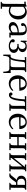

<svg xmlns="http://www.w3.org/2000/svg" viewBox="2410 -2966 811 5672"><g transform="rotate(90 2816.0 -130.5)"><path d="M96.2 -379.9Q96.2 -395.5 96.7 -411.6Q97.2 -427.7 100.1 -444.8L29.3 -440.9V-482.9Q62 -482.9 82.5 -485.1Q103 -487.3 115.5 -491.2Q127.9 -495.1 134.8 -499.8Q141.6 -504.4 147 -509.8H176.3Q177.2 -500 178.2 -486.8Q179.2 -473.6 180.2 -456.1Q195.3 -469.2 213.6 -480.5Q231.9 -491.7 252.2 -499.5Q272.5 -507.3 293.5 -511.7Q314.5 -516.1 335.4 -516.1Q378.9 -516.1 418.7 -499Q458.5 -481.9 488.8 -450Q519 -418 537.1 -371.8Q555.2 -325.7 555.2 -267.6Q555.2 -225.1 545.7 -187.5Q536.1 -149.9 519 -118.4Q502 -86.9 478.3 -62Q454.6 -37.1 426.3 -19.8Q397.9 -2.4 366 6.8Q334 16.1 300.3 16.1Q231 16.1 180.7 -16.6L180.2 148.9Q180.2 168.9 179.7 184.3Q179.2 199.7 176.3 216.8L239.3 213.9V254.9H35.2V225.1Q58.1 225.1 70.1 216.1Q82 207 87.2 190.9Q92.3 174.8 93 152.3Q93.8 129.9 94.2 103ZM299.8 -467.3Q282.2 -467.3 265.6 -462.6Q249 -458 233.9 -450.4Q218.8 -442.9 205.3 -432.6Q191.9 -422.4 181.6 -411.1Q181.6 -407.2 181.9 -402.1Q182.1 -397 182.1 -384.8Q182.1 -372.6 182.1 -350.3Q182.1 -328.1 181.9 -290.8Q181.6 -253.4 181.4 -197.8Q181.2 -142.1 181.2 -63Q206.1 -44.4 235.8 -34.2Q265.6 -23.9 298.3 -23.9Q334 -23.9 362.3 -41Q390.6 -58.1 410.6 -88.6Q430.7 -119.1 441.4 -160.9Q452.1 -202.6 452.1 -252.4Q452.1 -293 443.6 -331.5Q435.1 -370.1 416.7 -400.4Q398.4 -430.7 369.6 -449Q340.8 -467.3 299.8 -467.3Z M936.5 -244.6Q913.6 -243.7 888.9 -240.5Q864.3 -237.3 840.6 -230.7Q816.9 -224.1 795.9 -213.9Q774.9 -203.6 759.3 -189.5Q743.7 -175.3 734.9 -156.7Q726.1 -138.2 727.1 -114.7Q727.5 -96.2 734.1 -82.3Q740.7 -68.4 751.2 -59.3Q761.7 -50.3 775.4 -45.7Q789.1 -41 804.7 -41Q824.7 -41 842.3 -44.9Q859.9 -48.8 875.7 -56.4Q891.6 -64 906.5 -74.7Q921.4 -85.4 936.5 -99.6ZM662.1 -396Q662.1 -420.9 676.8 -442.9Q691.4 -464.8 717.8 -481.2Q744.1 -497.6 780.5 -506.8Q816.9 -516.1 859.9 -516.1Q943.8 -516.1 983.6 -471.7Q1023.4 -427.2 1022.9 -330.6L1022 -106Q1022 -90.3 1021.2 -74.5Q1020.5 -58.6 1018.1 -38.1L1088.9 -42V0H945.8Q942.9 -17.1 941.4 -29.8Q939.9 -42.5 939 -56.6Q905.3 -22.9 865.5 -3.4Q825.7 16.1 781.2 16.1Q743.7 16.1 715.6 7.1Q687.5 -2 668.9 -18.1Q650.4 -34.2 641.1 -55.9Q631.8 -77.6 631.8 -102.5Q631.8 -133.3 645.3 -158.7Q658.7 -184.1 681.4 -203.9Q704.1 -223.6 734.4 -238Q764.6 -252.4 798.6 -261.7Q832.5 -271 867.9 -275.1Q903.3 -279.3 937 -278.8V-341.3Q937 -367.2 934.1 -391.6Q931.2 -416 921.1 -436Q911.1 -456.1 889.9 -467.8Q868.7 -479.5 840.8 -479.5Q824.7 -479.5 810.1 -476.8Q795.4 -474.1 781.2 -467.8Q767.1 -461.4 755.6 -451.2Q744.1 -440.9 736.8 -426.8Q744.1 -418.5 746.8 -408.4Q749.5 -398.4 749.5 -389.2Q749.5 -383.3 747.1 -375.7Q744.6 -368.2 739.5 -361.6Q734.4 -355 726.3 -350.8Q718.3 -346.7 704.6 -346.7Q685.1 -346.7 673.6 -361.1Q662.1 -375.5 662.1 -396Z M1408.7 -262.2Q1439 -259.8 1463.9 -249.5Q1488.8 -239.3 1506.3 -222.2Q1523.9 -205.1 1533.4 -182.1Q1543 -159.2 1543 -131.8Q1543 -97.2 1527.8 -69.8Q1512.7 -42.5 1485.8 -23.4Q1459 -4.4 1421.4 5.9Q1383.8 16.1 1339.4 16.1Q1289.1 16.1 1251 3.7Q1212.9 -8.8 1187.7 -27.3Q1162.6 -45.9 1150.4 -67.4Q1138.2 -88.9 1140.1 -107.4Q1140.1 -128.9 1152.1 -144.3Q1164.1 -159.7 1186.5 -160.2Q1199.7 -160.6 1208.5 -156Q1217.3 -151.4 1222.7 -144.5Q1228 -137.7 1230.5 -129.6Q1232.9 -121.6 1232.9 -115.2Q1232.9 -105.5 1229.7 -94.7Q1226.6 -84 1217.8 -74.7Q1237.8 -44.9 1269 -31.7Q1300.3 -18.6 1333 -18.6Q1355 -18.6 1375.7 -24.7Q1396.5 -30.8 1412.4 -43.5Q1428.2 -56.2 1437.7 -75.2Q1447.3 -94.2 1447.3 -120.6Q1447.3 -152.3 1437.3 -174.6Q1427.2 -196.8 1410.2 -210.7Q1393.1 -224.6 1370.6 -231Q1348.1 -237.3 1323.7 -237.3H1277.8V-274.4H1319.3Q1347.2 -274.4 1367.7 -282.5Q1388.2 -290.5 1401.6 -304.7Q1415 -318.8 1421.4 -338.9Q1427.7 -358.9 1427.7 -382.3Q1427.7 -427.2 1405.5 -452.9Q1383.3 -478.5 1339.8 -478.5Q1309.1 -478.5 1286.1 -465.8Q1263.2 -453.1 1247.8 -432.9Q1232.4 -412.6 1224.1 -387.2Q1215.8 -361.8 1213.9 -335.9H1182.6V-511.2H1224.6L1222.2 -473.1Q1252.9 -498 1286.4 -507.1Q1319.8 -516.1 1352.5 -516.1Q1388.7 -516.1 1419.2 -507.1Q1449.7 -498 1472.2 -481.7Q1494.6 -465.3 1507.1 -441.9Q1519.5 -418.5 1519.5 -389.6Q1519.5 -367.7 1512 -347.7Q1504.4 -327.6 1490 -311.5Q1475.6 -295.4 1455.1 -283.2Q1434.6 -271 1408.7 -264.2Z M2098.1 177.7Q2098.1 137.2 2094.5 104.2Q2090.8 71.3 2081.3 48.1Q2071.8 24.9 2055.9 12.5Q2040 0 2015.1 0H1716.3Q1691.4 0 1675.3 12.5Q1659.2 24.9 1649.7 47.9Q1640.1 70.8 1636.2 103.8Q1632.3 136.7 1632.3 177.7H1594.2V-37.6H1634.8Q1647 -37.6 1657 -40Q1667 -42.5 1675.5 -49.3Q1684.1 -56.2 1691.7 -68.6Q1699.2 -81.1 1706.5 -101.1Q1717.8 -130.9 1726.3 -167Q1734.9 -203.1 1741 -247.6Q1747.1 -292 1750.7 -345Q1754.4 -397.9 1756.3 -460.9L1668 -456.5V-500H2109.9V-470.2Q2086.9 -470.2 2075 -461.2Q2063 -452.1 2057.6 -436Q2052.2 -419.9 2051.5 -397.5Q2050.8 -375 2050.8 -348.1V-106Q2049.8 -85.9 2049.1 -70.6Q2048.3 -55.2 2045.4 -38.1L2136.2 -42V177.7ZM1904.3 -37.6Q1927.2 -37.6 1939.5 -46.6Q1951.7 -55.7 1957.3 -71.8Q1962.9 -87.9 1963.9 -110.4Q1964.8 -132.8 1964.8 -159.7V-394Q1964.8 -414.1 1965.3 -429.4Q1965.8 -444.8 1968.8 -461.9H1864.7Q1849.1 -461.9 1838.6 -457.3Q1828.1 -452.6 1821.8 -443.8Q1815.4 -435.1 1812 -422.6Q1808.6 -410.2 1806.6 -394.5Q1802.2 -344.7 1796.6 -298.8Q1791 -252.9 1784.4 -214.4Q1777.8 -175.8 1771 -145.8Q1764.2 -115.7 1757.8 -96.7Q1744.6 -59.1 1725.6 -37.6Z M2458.5 -477.1Q2399.9 -477.1 2361.8 -442.6Q2323.7 -408.2 2311.5 -331.1H2566.4Q2566.4 -357.4 2560.5 -383.5Q2554.7 -409.7 2541.7 -430.4Q2528.8 -451.2 2508.3 -464.1Q2487.8 -477.1 2458.5 -477.1ZM2660.6 -294.9 2308.6 -289.1Q2308.1 -231.4 2317.4 -184.6Q2326.7 -137.7 2346.7 -104.5Q2366.7 -71.3 2398.2 -53.2Q2429.7 -35.2 2473.6 -35.2Q2497.1 -35.2 2521.5 -41.5Q2545.9 -47.9 2568.6 -58.8Q2591.3 -69.8 2610.4 -85.2Q2629.4 -100.6 2642.1 -118.2L2666.5 -98.1Q2646 -66.9 2618.9 -45.2Q2591.8 -23.4 2562.7 -9.8Q2533.7 3.9 2504.4 10Q2475.1 16.1 2449.7 16.1Q2397.9 16.1 2353.3 -2.4Q2308.6 -21 2275.9 -55.7Q2243.2 -90.3 2224.4 -139.2Q2205.6 -188 2205.6 -249Q2205.6 -301.8 2223.6 -349.9Q2241.7 -397.9 2274.9 -435.1Q2308.1 -472.2 2354.5 -494.1Q2400.9 -516.1 2457.5 -516.1Q2499 -516.1 2535.9 -502.4Q2572.8 -488.8 2600.6 -461.4Q2628.4 -434.1 2644.5 -392.3Q2660.6 -350.6 2660.6 -294.9Z M3193.8 -106Q3192.9 -85.9 3192.1 -70.6Q3191.4 -55.2 3188.5 -38.1L3251.5 -41V0H3047.4V-29.8Q3070.3 -29.8 3082.3 -38.8Q3094.2 -47.9 3099.9 -64Q3105.5 -80.1 3106.4 -102.5Q3107.4 -125 3107.9 -151.9V-394Q3107.9 -414.1 3108.4 -429.4Q3108.9 -444.8 3111.8 -461.9H3023.9Q3006.8 -461.9 2995.4 -456.3Q2983.9 -450.7 2977.1 -440.4Q2970.2 -430.2 2967.5 -415.8Q2964.8 -401.4 2964.8 -383.3Q2962.4 -335.9 2957 -288.1Q2951.7 -240.2 2942.6 -196.5Q2933.6 -152.8 2919.9 -114.7Q2906.2 -76.7 2887.5 -48.8Q2868.7 -21 2843.8 -4.9Q2818.8 11.2 2787.1 11.2Q2751 11.2 2731.7 -3.2Q2712.4 -17.6 2712.4 -41.5Q2712.4 -64 2723.4 -78.1Q2734.4 -92.3 2756.3 -92.8Q2768.6 -92.8 2776.9 -89.6Q2785.2 -86.4 2790.5 -81.1Q2795.9 -75.7 2798.6 -69.3Q2801.3 -63 2801.3 -57.1Q2801.3 -54.2 2800.5 -49.8Q2799.8 -45.4 2798.8 -42Q2802.7 -40 2808.1 -40Q2822.8 -40 2839.4 -61.8Q2856 -83.5 2871.1 -133.1Q2886.2 -182.6 2898.2 -263.2Q2910.2 -343.8 2916 -461.4L2822.3 -456.5V-500H3252.9V-470.2Q3230 -470.2 3218 -461.2Q3206.1 -452.1 3200.7 -436Q3195.3 -419.9 3194.6 -397.5Q3193.8 -375 3193.8 -348.1Z M3592.3 -477.1Q3533.7 -477.1 3495.6 -442.6Q3457.5 -408.2 3445.3 -331.1H3700.2Q3700.2 -357.4 3694.3 -383.5Q3688.5 -409.7 3675.5 -430.4Q3662.6 -451.2 3642.1 -464.1Q3621.6 -477.1 3592.3 -477.1ZM3794.4 -294.9 3442.4 -289.1Q3441.9 -231.4 3451.2 -184.6Q3460.4 -137.7 3480.5 -104.5Q3500.5 -71.3 3532 -53.2Q3563.5 -35.2 3607.4 -35.2Q3630.9 -35.2 3655.3 -41.5Q3679.7 -47.9 3702.4 -58.8Q3725.1 -69.8 3744.1 -85.2Q3763.2 -100.6 3775.9 -118.2L3800.3 -98.1Q3779.8 -66.9 3752.7 -45.2Q3725.6 -23.4 3696.5 -9.8Q3667.5 3.9 3638.2 10Q3608.9 16.1 3583.5 16.1Q3531.7 16.1 3487.1 -2.4Q3442.4 -21 3409.7 -55.7Q3377 -90.3 3358.2 -139.2Q3339.4 -188 3339.4 -249Q3339.4 -301.8 3357.4 -349.9Q3375.5 -397.9 3408.7 -435.1Q3441.9 -472.2 3488.3 -494.1Q3534.7 -516.1 3591.3 -516.1Q3632.8 -516.1 3669.7 -502.4Q3706.5 -488.8 3734.4 -461.4Q3762.2 -434.1 3778.3 -392.3Q3794.4 -350.6 3794.4 -294.9Z M4357.9 -106Q4356.9 -85.9 4356.2 -70.6Q4355.5 -55.2 4352.5 -38.1L4415.5 -41V0H4211.4V-29.8Q4234.4 -29.8 4246.3 -38.8Q4258.3 -47.9 4263.9 -64Q4269.5 -80.1 4270.3 -102.5Q4271 -125 4271.5 -151.9V-236.8L4027.8 -233.9V-106Q4027.8 -85.9 4027.3 -70.6Q4026.9 -55.2 4023.9 -38.1L4086.9 -41V0H3882.8V-29.8Q3905.8 -29.8 3917.7 -38.8Q3929.7 -47.9 3935.3 -64Q3940.9 -80.1 3941.9 -102.5Q3942.9 -125 3943.4 -151.9V-394Q3943.4 -414.1 3943.8 -429.4Q3944.3 -444.8 3947.3 -461.9L3884.3 -459V-500H4088.4V-470.2Q4065.4 -470.2 4053.5 -461.2Q4041.5 -452.1 4036.1 -436Q4030.8 -419.9 4030 -397.5Q4029.3 -375 4028.8 -348.1V-276.4H4272V-394Q4272 -414.1 4272.5 -429.4Q4272.9 -444.8 4275.9 -461.9L4212.9 -459V-500H4417V-470.2Q4394 -470.2 4382.1 -461.2Q4370.1 -452.1 4364.7 -436Q4359.4 -419.9 4358.6 -397.5Q4357.9 -375 4357.9 -348.1Z M4984.9 -106Q4983.9 -85.9 4983.2 -70.6Q4982.4 -55.2 4979.5 -38.1L5042.5 -41V0H4838.4V-29.8Q4861.3 -29.8 4873.3 -38.8Q4885.3 -47.9 4890.9 -64Q4896.5 -80.1 4897.5 -102.5Q4898.4 -125 4898.9 -151.9V-378.4L4648.9 -64.9Q4648.4 -58.1 4647.7 -51.8Q4647 -45.4 4646 -38.1L4709 -41V0H4504.9V-29.8Q4527.8 -29.8 4539.8 -38.8Q4551.8 -47.9 4557.4 -64Q4563 -80.1 4564 -102.5Q4564.9 -125 4565.4 -151.9V-394Q4565.4 -414.1 4565.9 -429.4Q4566.4 -444.8 4569.3 -461.9L4506.3 -459V-500H4710.4V-470.2Q4687.5 -470.2 4675.5 -461.2Q4663.6 -452.1 4658 -436Q4652.3 -419.9 4651.4 -397.5Q4650.4 -375 4649.9 -348.1V-134.8L4900.4 -443.8Q4900.9 -448.2 4901.4 -452.6Q4901.9 -457 4902.8 -461.9L4839.8 -459V-500H5043.9V-470.2Q5021 -470.2 5009 -461.2Q4997.1 -452.1 4991.7 -436Q4986.3 -419.9 4985.6 -397.5Q4984.9 -375 4984.9 -348.1Z M5527.8 -106Q5527.8 -85.9 5527.3 -70.6Q5526.9 -55.2 5523.9 -38.1L5586.9 -41V0H5382.8V-29.8Q5402.3 -29.8 5414.1 -36.9Q5425.8 -43.9 5431.9 -56.2Q5438 -68.4 5439.9 -84.7Q5441.9 -101.1 5441.9 -119.1V-200.2L5395 -199.2L5373 -198.7Q5363.3 -189.5 5352.3 -175.5Q5341.3 -161.6 5330.6 -146.5Q5319.8 -131.3 5310.3 -117.4Q5300.8 -103.5 5293.9 -94.2Q5281.2 -76.7 5267.6 -59.8Q5253.9 -43 5239.7 -29.5Q5225.6 -16.1 5211.4 -8.1Q5197.3 0 5183.6 0H5105V-29.8Q5122.1 -29.8 5135.3 -36.9Q5148.4 -43.9 5161.6 -57.9Q5174.8 -71.8 5189.9 -91.8Q5205.1 -111.8 5226.1 -138.2L5261.7 -182.6Q5272.9 -196.3 5283.7 -203.1Q5294.4 -210 5307.1 -213.4Q5269 -220.2 5243.2 -233.4Q5217.3 -246.6 5201.4 -264.9Q5185.5 -283.2 5178.5 -305.2Q5171.4 -327.1 5171.4 -351.6Q5171.4 -387.7 5184.6 -415.3Q5197.8 -442.9 5220.2 -461.7Q5242.7 -480.5 5272.5 -490.2Q5302.2 -500 5335 -500H5587.9V-470.2Q5569.3 -469.7 5557.9 -463.6Q5546.4 -457.5 5539.6 -446.5Q5532.7 -435.5 5530.3 -419.9Q5527.8 -404.3 5527.8 -384.8ZM5441.9 -403.3Q5441.9 -422.9 5442.6 -436.3Q5443.4 -449.7 5444.3 -459Q5436 -460 5424.8 -460.2Q5413.6 -460.4 5402.8 -460.4Q5392.1 -460.4 5383.3 -460.4Q5374.5 -460.4 5371.1 -460.4Q5348.1 -460.4 5327.9 -454.6Q5307.6 -448.7 5292.5 -436Q5277.3 -423.3 5268.6 -403.1Q5259.8 -382.8 5259.8 -354.5Q5259.8 -330.1 5267.3 -308.3Q5274.9 -286.6 5289.3 -270.5Q5303.7 -254.4 5324.2 -245.1Q5344.7 -235.8 5371.1 -235.8Q5392.6 -235.8 5408.7 -236.6Q5424.8 -237.3 5441.9 -238.3Z"/></g></svg>

Font: Lora
Style: Regular
Weight: 400
Designer: Olga Karpushina, Alexei Vanyashin
Foundry: Cyreal (www.cyreal.org, a@cyreal.org)
Version: Version 1.014